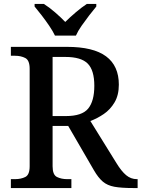

<svg xmlns="http://www.w3.org/2000/svg" viewBox="-20 -951 716 971"><path d="M35 0V-45H56Q86 -45 108 -56Q130 -67 130 -110V-603Q130 -646 108 -657.5Q86 -669 56 -669H35V-714H319Q452 -714 516.5 -666Q581 -618 581 -523Q581 -470 559.5 -433.5Q538 -397 505 -374.5Q472 -352 437 -339L569 -126Q594 -85 618 -65Q642 -45 672 -45H676V0H656Q594 0 558.5 -6.5Q523 -13 500 -32.5Q477 -52 455 -90L325 -314H246V-110Q246 -67 268 -56Q290 -45 320 -45H341V0ZM313 -364Q395 -364 426 -402Q457 -440 457 -517Q457 -596 423.5 -629.5Q390 -663 311 -663H246V-364ZM258 -771Q247 -794 229 -820.5Q211 -847 191 -873Q171 -899 155 -918V-931H202Q229 -914 258.5 -888.5Q288 -863 310 -840Q333 -863 363 -888.5Q393 -914 419 -931H467V-918Q451 -899 431 -873Q411 -847 392.5 -820.5Q374 -794 364 -771Z"/></svg>

Font: Noto Serif Tamil Medium
Style: Regular
Weight: 500
Designer: Indian Type Foundry, Tom Grace, and the Monotype Design Team
Foundry: Monotype Imaging Inc.
Version: Version 2.004; ttfautohint (v1.8.4.7-5d5b)